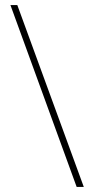

<svg xmlns="http://www.w3.org/2000/svg" viewBox="-20 -734 366 754"><path d="M48 -714H21L281 0H309Z"/></svg>

Font: Noto Sans Khmer UI Condensed Thin
Style: Regular
Weight: 100
Width: 3
Designer: Danh Hong and the Monotype Design Team
Foundry: Monotype Imaging Inc.
Version: Version 2.002